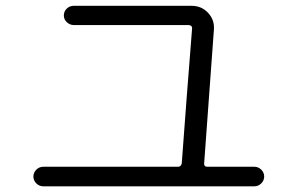

<svg xmlns="http://www.w3.org/2000/svg" viewBox="-20 -698 1040 671"><path d="M130.9 -46.9Q117.2 -46.9 106.9 -57.1Q96.7 -67.4 96.7 -81.1Q96.7 -94.7 106.9 -105Q117.2 -115.2 130.9 -115.2H602.5Q612.3 -115.2 615.2 -127Q617.2 -159.2 632.8 -362.3Q648.4 -565.4 651.4 -599.6Q651.4 -609.4 639.6 -610.4H238.3Q224.6 -610.4 213.9 -620.1Q203.1 -629.9 203.1 -644Q203.1 -658.2 213.4 -668Q223.6 -677.7 238.3 -677.7H649.4Q684.6 -677.7 707.5 -652.8Q730.5 -627.9 727.5 -593.8L693.4 -126Q693.4 -115.2 704.1 -115.2H869.1Q882.8 -115.2 893.1 -105Q903.3 -94.7 903.3 -81.1Q903.3 -67.4 893.1 -57.1Q882.8 -46.9 869.1 -46.9Z"/></svg>

Font: Rounded-X Mgen+ 2m regular
Style: Regular
Weight: 400
Designer: [Source Han Sans]
Ryoko NISHIZUKA  (kana & ideographs); Paul D. Hunt (Latin, Greek & Cyrillic); Wenlong ZHANG  (bopomofo
Version: Version 1.059.20150602